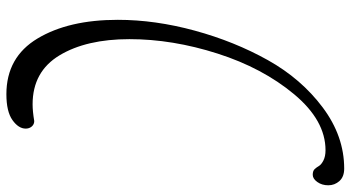

<svg xmlns="http://www.w3.org/2000/svg" viewBox="-262 -634 1071 586"><g transform="rotate(90 273.0 -341.5)"><path d="M439 -800Q348 -800 268 -704Q188 -608 144 -470.5Q100 -333 100 -201.5Q100 -70 149.5 12Q199 94 299 94Q320 94 350 89Q360 89 366.5 96.5Q373 104 373 115Q373 137 347 155.5Q321 174 268 174Q155 174 98 79Q41 -16 41 -166Q41 -280 74 -401Q107 -522 164 -624Q221 -726 308.5 -791.5Q396 -857 495 -857Q520 -857 533 -842.5Q546 -828 546 -808.5Q546 -789 536 -775Q526 -761 514 -761Q502 -761 496.5 -767Q491 -773 487 -780Q483 -787 470.5 -793.5Q458 -800 439 -800Z"/></g></svg>

Font: Dr Sugiyama
Style: Regular
Weight: 400
Designer: Alejandro Paul
Foundry: Alejandro Paul
Version: Version 1.000